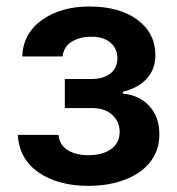

<svg xmlns="http://www.w3.org/2000/svg" viewBox="-20 -573 556 603"><path d="M257.8 10.7Q163 10.7 101.6 -31.2Q40.1 -73.5 35.9 -149.5H163.4Q167.6 -116.1 193.5 -100.9Q219.5 -85.6 257.1 -85.6Q277.3 -85.6 295.3 -89.8Q313.2 -94.1 326.7 -103.2Q340.2 -112.2 348 -126.1Q355.8 -139.9 355.8 -159.4Q355.8 -190.7 332.7 -212Q310 -233.7 267 -233.7H183.6V-324.9H267Q288 -324.9 303.4 -330.1Q318.9 -335.2 329 -344.1Q339.1 -353 343.9 -364.7Q348.7 -376.4 348.7 -389.9Q348.7 -403.8 343.8 -416Q338.8 -428.3 328.7 -437.7Q318.5 -447.1 303.1 -452.4Q287.6 -457.7 266.7 -457.7Q231.2 -457.7 205.3 -442.1Q180.4 -426.8 176.5 -395.6H49.7Q52.9 -468.4 111.9 -510.3Q171.2 -552.6 260.7 -552.6Q356.2 -552.6 412.3 -510.3Q468 -468.4 468 -399.5Q468 -376.8 460.8 -358.1Q453.5 -339.5 440.2 -325.1Q426.8 -310.7 408 -300.6Q389.2 -290.5 365.8 -284.8V-279.1Q417.6 -274.1 448.9 -240.1Q480.5 -205.6 480.5 -151.3Q480.5 -124.6 472.7 -102.6Q464.8 -80.6 450.5 -62.7Q436.1 -44.7 416.2 -31.2Q396.3 -17.8 372.5 -8.9Q322.4 10.7 257.8 10.7Z"/></svg>

Font: Linik Sans SemiBold
Style: Regular
Weight: 600
Designer: Fonts by Rasmus Andersson / Changes by Cristiano Sobral with parts from Marc Monis
Foundry: rsms
Version: Version 3.020; ttfautohint (v1.6)